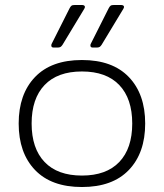

<svg xmlns="http://www.w3.org/2000/svg" viewBox="-20 -736 658 771"><path d="M186 -553Q186 -558 188 -561L259 -702Q263 -710 267 -713Q271 -716 281 -716H308Q321 -716 321 -708Q321 -705 318 -700L231 -556Q227 -550 223 -547.5Q219 -545 211 -545H196Q186 -545 186 -553ZM343 -553Q343 -558 345 -561L416 -702Q420 -710 424 -713Q428 -716 438 -716H465Q478 -716 478 -708Q478 -705 475 -700L388 -556Q384 -550 380 -547.5Q376 -545 368 -545H353Q343 -545 343 -553ZM55 -240Q55 -358 120.5 -426.5Q186 -495 309 -495Q432 -495 497.5 -426.5Q563 -358 563 -240Q563 -122 497.5 -53.5Q432 15 309 15Q186 15 120.5 -53.5Q55 -122 55 -240ZM511 -240Q511 -340 459 -394.5Q407 -449 309 -449Q211 -449 159 -394.5Q107 -340 107 -240Q107 -140 159 -85.5Q211 -31 309 -31Q407 -31 459 -85.5Q511 -140 511 -240Z"/></svg>

Font: Mitr ExtraLight
Style: Regular
Weight: 275
Designer: Thanarat Vachiruckul
Foundry: Cadson Demak Co.,Ltd.
Version: Version 1.001